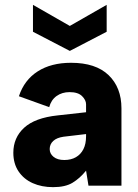

<svg xmlns="http://www.w3.org/2000/svg" viewBox="-20 -766 570 792"><path d="M345 0 335 -62Q309 -30 279 -12Q249 6 199 6Q152 6 115 -10.5Q78 -27 56.5 -59Q35 -91 35 -136Q35 -198 79.5 -239Q124 -280 218 -290L335 -303V-336Q335 -353 318.5 -369.5Q302 -386 267 -386Q236 -386 213.5 -370Q191 -354 183 -324L58 -369Q80 -436 135.5 -471.5Q191 -507 273 -507Q375 -507 428 -456Q481 -405 481 -319V0ZM335 -213 242 -202Q214 -198 199.5 -184.5Q185 -171 185 -151Q185 -132 201 -119Q217 -106 245 -106Q273 -106 293 -117.5Q313 -129 324 -150.5Q335 -172 335 -204ZM420 -746V-635L268 -556L116 -635V-746L268 -659Z"/></svg>

Font: Albert Sans ExtraBold
Style: Regular
Weight: 800
Designer: Andreas Rasmussen
Foundry: a.Foundry
Version: Version 1.025